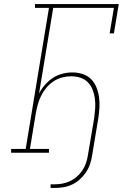

<svg xmlns="http://www.w3.org/2000/svg" viewBox="-20 -755 640 949"><path d="M230 174V156H250Q269 156 288 152.5Q307 149 325.5 140.5Q344 132 359.5 118.5Q375 105 386.5 88Q398 71 404.5 52.5Q411 34 414 15L446 -174Q449 -198 450.5 -221.5Q452 -245 449 -267.5Q446 -290 438 -311Q430 -332 414.5 -348Q399 -364 377 -371Q355 -378 331 -378Q309 -378 286.5 -372Q264 -366 244.5 -353Q225 -340 209.5 -321.5Q194 -303 183.5 -282Q173 -261 167 -239Q161 -217 157 -195L128 -19H222V0H35V-19H107L222 -716H153V-735H567L543 -590H522L543 -716H243L173 -293Q185 -316 202.5 -336Q220 -356 241.5 -370Q263 -384 288 -390.5Q313 -397 337 -397Q364 -397 388.5 -389Q413 -381 430 -364Q447 -347 456.5 -323.5Q466 -300 469.5 -275Q473 -250 471.5 -223.5Q470 -197 466 -171L435 15Q432 36 424.5 57.5Q417 79 404 98Q391 117 373.5 132.5Q356 148 335.5 157.5Q315 167 293.5 170.5Q272 174 250 174Z"/></svg>

Font: Iosevka Etoile Thin
Style: Italic
Weight: 100
Italic angle: -9°
Designer: Belleve Invis
Foundry: Belleve Invis
Version: Version 22.1.2; ttfautohint (v1.8.4)